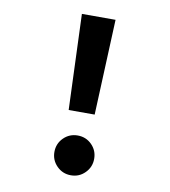

<svg xmlns="http://www.w3.org/2000/svg" viewBox="-80 -767 746 845"><g transform="rotate(10 293.0 -344.0)"><path d="M233.9 -271.5 217.8 -698.2H368.2L350.1 -271.5ZM293 9.8Q255.9 9.8 230 -16.3Q204.1 -42.4 204.1 -79Q204.1 -116.2 230 -142.1Q255.9 -168 293 -168Q330.2 -168 356 -142.2Q381.8 -116.3 381.8 -79.1Q381.8 -42.5 356 -16.4Q330.2 9.8 293 9.8Z"/></g></svg>

Font: Cascadia Mono
Style: Regular
Weight: 400
Monospace: yes
Designer: Aaron Bell
Foundry: Saja Typeworks
Version: Version 2404.023